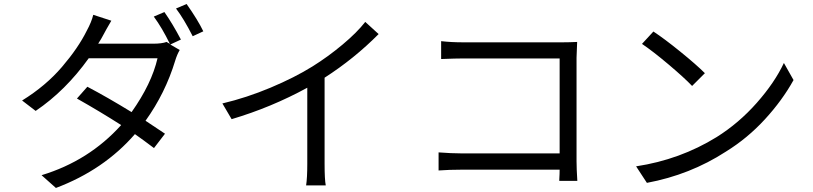

<svg xmlns="http://www.w3.org/2000/svg" viewBox="-20 -890 4040 954"><path d="M744.1 -807.6 796.9 -830.1Q837.9 -771.5 878.9 -693.4L826.2 -668.9L873 -641.6Q859.4 -618.2 850.6 -588.9Q801.8 -427.7 703.1 -290Q751 -258.8 799.8 -225.6L745.1 -154.3Q689.5 -196.3 650.4 -223.6Q496.1 -45.9 257.8 43.9L186.5 -19.5Q421.9 -90.8 582 -268.6Q476.6 -335.9 362.3 -400.4L414.1 -459Q512.7 -407.2 633.8 -333Q733.4 -473.6 762.7 -600.6H420.9Q305.7 -439.5 157.2 -338.9L89.8 -390.6Q207 -462.9 288.1 -557.6Q369.1 -652.3 411.1 -737.3Q434.6 -780.3 443.4 -816.4L533.2 -787.1Q507.8 -744.1 489.3 -709Q486.3 -702.1 467.8 -672.9H741.2Q784.2 -672.9 807.6 -681.6L824.2 -671.9Q785.2 -752 744.1 -807.6ZM854.5 -847.7 907.2 -870.1Q962.9 -791 990.2 -734.4L937.5 -710Q892.6 -797.9 854.5 -847.7Z M1794.9 -781.2 1861.3 -720.7Q1740.2 -598.6 1592.8 -503.9V-76.2Q1592.8 2 1598.6 31.2H1501Q1506.8 -5.9 1506.8 -76.2V-454.1Q1328.1 -356.4 1130.9 -297.9L1085 -376Q1205.1 -404.3 1324.7 -454.6Q1444.3 -504.9 1532.2 -559.6Q1610.4 -608.4 1682.1 -668.5Q1753.9 -728.5 1794.9 -781.2Z M2848.6 8.8H2758.8Q2758.8 3.9 2759.3 -4.4Q2759.8 -12.7 2760.3 -24.9Q2760.7 -37.1 2760.7 -46.9H2272.5Q2213.9 -46.9 2159.2 -43V-132.8Q2224.6 -127.9 2269.5 -127.9H2760.7V-599.6H2282.2Q2245.1 -599.6 2171.9 -596.7V-685.5Q2221.7 -679.7 2281.2 -679.7H2774.4Q2808.6 -679.7 2847.7 -681.6Q2844.7 -611.3 2844.7 -603.5V-87.9Q2844.7 -53.7 2848.6 8.8Z M3169.9 -671.9 3226.6 -733.4Q3280.3 -698.2 3360.4 -633.3Q3440.4 -568.4 3482.4 -526.4L3418.9 -462.9Q3379.9 -503.9 3301.8 -569.8Q3223.6 -635.7 3169.9 -671.9ZM3194.3 18.6 3140.6 -63.5Q3359.4 -96.7 3541 -209Q3651.4 -278.3 3740.2 -378.9Q3829.1 -479.5 3875 -577.1L3922.9 -492.2Q3867.2 -391.6 3780.8 -297.4Q3694.3 -203.1 3586.9 -136.7Q3409.2 -21.5 3194.3 18.6Z"/></svg>

Font: GenEi Gothic M Regular
Style: Regular
Weight: 400
Designer: o_tamon (Modified); [Source Han Sans]
Ryoko NISHIZUKA  (kana & ideographs); Paul D. Hunt (Latin, Greek & Cyrillic); Wenl
Version: Version 1.1a;Original Version 1.004